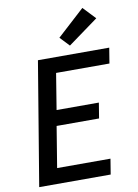

<svg xmlns="http://www.w3.org/2000/svg" viewBox="-105 -1060 809 1127"><g transform="rotate(-10 300.0 -496.0)"><path d="M35 0 157 -735H582L567 -643H249L214 -428H466L451 -336H198L158 -92H476L461 0ZM357 -787 304 -843 467 -992 537 -918Z"/></g></svg>

Font: Iosevka Curly SmBdEx
Style: Italic
Weight: 600
Width: 7
Italic angle: -9°
Monospace: yes
Designer: Belleve Invis
Foundry: Belleve Invis
Version: Version 11.1.0; ttfautohint (v1.8.3)